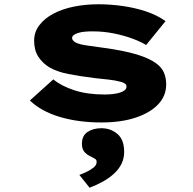

<svg xmlns="http://www.w3.org/2000/svg" viewBox="-20 -564 903 900"><path d="M455 10Q347 10 260 -16Q173 -42 120 -93L230 -192Q267 -161 328 -141Q389 -121 470 -121Q489 -121 507.5 -123Q526 -125 541 -129.5Q556 -134 564.5 -141Q573 -148 573 -159Q573 -173 548 -180Q524 -187 488.5 -191Q453 -195 423 -198Q353 -207 301 -217Q249 -227 212 -248Q179 -268 159.5 -298.5Q140 -329 140 -373Q140 -414 164.5 -446Q189 -478 230.5 -500Q272 -522 326.5 -533Q381 -544 441 -544Q497 -544 554 -536Q611 -528 663 -511Q715 -494 756 -465L665 -353Q639 -369 599.5 -383.5Q560 -398 512.5 -407.5Q465 -417 413 -417Q395 -417 378 -415.5Q361 -414 347.5 -410Q334 -406 326 -400Q318 -394 318 -386Q318 -380 322 -375Q326 -370 332 -366Q350 -356 386.5 -351Q423 -346 465 -340Q560 -327 620 -309Q680 -291 712 -267Q738 -248 748.5 -223.5Q759 -199 759 -168Q759 -115 722 -75.5Q685 -36 617 -13Q549 10 455 10ZM400 316 352 256Q366 251 385 242Q404 233 418.5 221.5Q433 210 433 195Q433 185 425.5 180.5Q418 176 406 170Q385 160 374.5 146.5Q364 133 364 110Q364 72 390.5 54.5Q417 37 455 37Q499 37 530.5 64Q562 91 562 148Q562 178 550 203Q538 228 515.5 249Q493 270 463.5 286.5Q434 303 400 316Z"/></svg>

Font: Lexend Zetta ExtraBold
Style: Regular
Weight: 800
Designer: Bonnie Shaver-Troup, Thomas Jockin
Foundry: Lexend
Version: Version 1.007